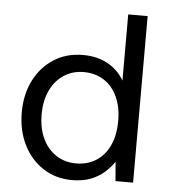

<svg xmlns="http://www.w3.org/2000/svg" viewBox="-52 -767 728 827"><g transform="rotate(5 311.5 -354.0)"><path d="M290 12Q219 12 164.5 -23.5Q110 -59 79.5 -120.5Q49 -182 49 -260Q49 -338 79.5 -398.5Q110 -459 164.5 -494Q219 -529 291 -529Q352 -529 397.5 -504Q443 -479 469 -434V-720H553V0H477L470 -83Q454 -59 429.5 -37Q405 -15 370.5 -1.5Q336 12 290 12ZM300 -61Q350 -61 387.5 -85Q425 -109 445.5 -153.5Q466 -198 466 -259Q466 -319 445.5 -363.5Q425 -408 387.5 -432Q350 -456 300 -456Q253 -456 215.5 -432Q178 -408 156.5 -363.5Q135 -319 135 -259Q135 -198 156.5 -153.5Q178 -109 215.5 -85Q253 -61 300 -61Z"/></g></svg>

Font: DM Sans 11pt
Style: Regular
Weight: 400
Version: Version 4.004;gftools[0.9.30]